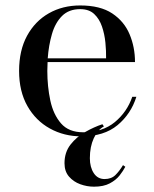

<svg xmlns="http://www.w3.org/2000/svg" viewBox="-20 -490 565 704"><path d="M439.5 121.5Q432 136 418.8 153Q405.5 170 382.8 182.2Q360 194.5 324.5 194.5Q299 194.5 274.2 185.5Q249.5 176.5 233 157.5Q216.5 138.5 216.5 108.5Q216.5 68.5 238.5 40.2Q260.5 12 292.8 -6.2Q325 -24.5 355.5 -34.5L361 -26.5Q338 -14 323.8 17Q309.5 48 309.5 90Q309.5 123 323.8 144.8Q338 166.5 363.5 166.5Q388.5 166.5 403.5 151.5Q418.5 136.5 431 115.5ZM480 -135Q460.5 -72.5 411 -31.2Q361.5 10 279 10Q215 10 163 -18.8Q111 -47.5 80.5 -101.2Q50 -155 50 -230Q50 -305 79.2 -358.8Q108.5 -412.5 159 -441.2Q209.5 -470 274 -470Q347.5 -470 391.5 -440.8Q435.5 -411.5 455.2 -364.2Q475 -317 475 -262.5H154.5Q153.5 -247 153.5 -230Q153.5 -173 164.5 -121.5Q175.5 -70 203.8 -37.5Q232 -5 285 -5Q356 -5 401 -42.2Q446 -79.5 465 -135ZM274 -456.5Q232.5 -456.5 207.5 -431.5Q182.5 -406.5 170.5 -365.2Q158.5 -324 155 -276H369Q369.5 -302.5 366.5 -333.5Q363.5 -364.5 354 -392.5Q344.5 -420.5 325.5 -438.5Q306.5 -456.5 274 -456.5Z"/></svg>

Font: Bodoni* 16
Style: Regular
Weight: 400
Version: Version 2.2